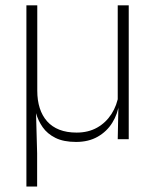

<svg xmlns="http://www.w3.org/2000/svg" viewBox="-20 -506 564 698"><path d="M408 -486.5H448V0H408L410.5 -123.5L408 -125.5ZM115.5 -486.5V-176.5Q115.5 -141 124.5 -113Q133.5 -85 151.2 -65Q169 -45 195.8 -34.5Q222.5 -24 258.5 -24Q301 -24 333 -42Q365 -60 385.2 -91.5Q405.5 -123 411.5 -163L422.5 -130H413Q408 -91.5 388.2 -59.8Q368.5 -28 335.2 -9Q302 10 256.5 10Q211 10 181.5 -4.8Q152 -19.5 135.2 -43.5Q118.5 -67.5 111 -94.5L115 51V172H76V-486.5Z"/></svg>

Font: Anek Devanagari Medium ExtraLight
Style: Regular
Weight: 250
Version: Version 1.003